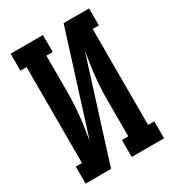

<svg xmlns="http://www.w3.org/2000/svg" viewBox="-178 -838 855 941"><g transform="rotate(-30 250.0 -367.5)"><path d="M28 0V-96H63V-639H28V-735H211V-639H175V-441Q175 -407 173.5 -373Q172 -339 168.5 -305Q165 -271 160 -237.5Q155 -204 150 -171L328 -735H472V-639H437V-96H472V0H289V-96H325V-294Q325 -328 326.5 -362Q328 -396 331.5 -430Q335 -464 340 -497.5Q345 -531 350 -564L172 0Z"/></g></svg>

Font: Iosevka Gothic
Style: Bold
Weight: 700
Monospace: yes
Designer: Belleve Invis
Foundry: Belleve Invis
Version: Version 15.5.1; ttfautohint (v1.8.4)